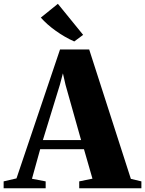

<svg xmlns="http://www.w3.org/2000/svg" viewBox="-72 -1010 779 1030"><path d="M16.5 -53 250 -744.5H406.5L630 -50.5L686.5 -37V0H353V-37L424 -51.5L378.5 -209.5H143.5L99.5 -51L173 -37V0H-52.5V-37ZM363 -258.5 279.5 -555 265.5 -616.5 249 -554.5 158 -258.5ZM325.5 -788Q300.5 -799 275.5 -813.5Q250.5 -828 227 -844.8Q203.5 -861.5 183.2 -879.5Q163 -897.5 147 -915.5L238.5 -989.5L374 -823L327 -788Z"/></svg>

Font: Merriweather 96pt Black
Style: Regular
Weight: 900
Version: Version 2.100